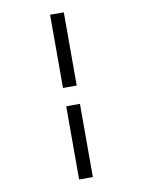

<svg xmlns="http://www.w3.org/2000/svg" viewBox="-97 -866 769 1033"><g transform="rotate(-10 287.5 -350.0)"><path d="M250 -300H325V100H250ZM250 -800H325V-400H250Z"/></g></svg>

Font: Skate blade
Style: Regular
Weight: 400
Italic angle: -7°
Designer: Valerio Brotto (Silverblur_type)
Version: Version 2.001